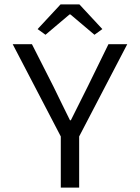

<svg xmlns="http://www.w3.org/2000/svg" viewBox="-20 -858 640 878"><path d="M258 0H342V-234L562 -656H476L381 -462C356 -411 330 -361 304 -308H300C273 -361 250 -411 225 -461L126 -656H38L258 -234ZM188 -699 298 -792H302L412 -699L448 -725L343 -838H257L152 -725Z"/></svg>

Font: Hasklig
Style: Regular
Weight: 400
Monospace: yes
Designer: Paul D. Hunt, Teo Tuominen
Foundry: Adobe Systems Incorporated
Version: Version 2.030;PS 1.0;hotconv 16.6.51;makeotf.lib2.5.65220